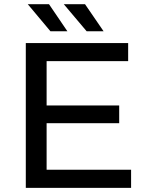

<svg xmlns="http://www.w3.org/2000/svg" viewBox="-20 -908 710 928"><path d="M104.7 -700H599.4V-612.4H205.3V-87.6H613.6V0H104.7ZM196.9 -398.4H556.1V-312.6H196.9ZM288.4 -887.6H391L480.6 -757H398.7ZM114.3 -887.6H216.9L305.6 -757H223.7Z"/></svg>

Font: iiserrat Thin
Style: Regular
Weight: 100
Designer: Akira Ohta
Foundry: Akira Ohta
Version: Version 1.200;Glyphs 3.3.1 (3343)